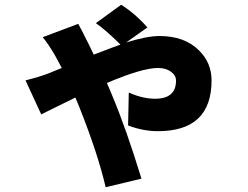

<svg xmlns="http://www.w3.org/2000/svg" viewBox="-20 -695 1040 805"><path d="M509 -517Q597 -544 648 -544Q754 -544 814 -484Q867 -432 867 -358Q867 -145 642 -145Q580 -145 517 -169L520 -307Q578 -281 630 -281Q718 -281 718 -357Q718 -379 697 -394Q676 -410 642 -410Q576 -410 428 -347Q442 -316 449 -298Q509 -156 573 54L423 90Q391 -48 315 -240Q312 -246 306 -262L296 -286Q135 -207 153 -215L87 -358Q150 -374 185 -388Q221 -402 239 -410L211 -462Q184 -509 159 -539L308 -595Q329 -557 341 -531Q350 -515 373 -466Q464 -501 485 -508Q426 -567 382 -598L488 -675Q548 -637 598 -580Z"/></svg>

Font: KaiGen Gothic KR Heavy
Style: Heavy
Weight: 900
Designer: Ryoko NISHIZUKA  (kana & ideographs); Paul D. Hunt (Latin, Greek & Cyrillic); Wenlong ZHANG  (bopomofo); Sandoll Communi
Foundry: Adobe Systems Incorporated
Version: Version 1.002 March 28, 2018